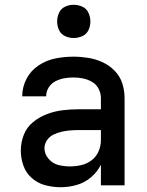

<svg xmlns="http://www.w3.org/2000/svg" viewBox="-20 -775 616 803"><path d="M234 8Q268 8 301 -1.5Q334 -11 360.5 -33.5Q387 -56 402 -86V0H501V-365Q501 -396 491.5 -426Q482 -456 459.5 -479Q437 -502 408.5 -515Q380 -528 349 -533Q318 -538 287 -538Q249 -538 211.5 -530.5Q174 -523 141.5 -501.5Q109 -480 91 -445.5Q73 -411 73 -373V-372H173Q173 -392 183.5 -409Q194 -426 211.5 -435Q229 -444 248 -447.5Q267 -451 287 -451Q307 -451 327 -447Q347 -443 365 -432.5Q383 -422 392.5 -403.5Q402 -385 402 -365V-318H309Q276 -318 242.5 -314Q209 -310 177 -298Q145 -286 118.5 -264.5Q92 -243 79.5 -211Q67 -179 67 -145Q67 -113 78 -82Q89 -51 114 -29.5Q139 -8 170.5 0Q202 8 234 8ZM272 -79Q248 -79 224 -85Q200 -91 183 -111Q166 -131 166 -155Q166 -173 176.5 -188.5Q187 -204 203.5 -212Q220 -220 237.5 -224Q255 -228 273 -229.5Q291 -231 309 -231H402V-189Q402 -165 392.5 -142.5Q383 -120 363.5 -105Q344 -90 320 -84.5Q296 -79 272 -79ZM288 -616Q307 -616 324.5 -624Q342 -632 350 -649Q358 -666 358 -685Q358 -704 350 -721.5Q342 -739 324.5 -747Q307 -755 288 -755Q269 -755 252 -747Q235 -739 227 -721.5Q219 -704 219 -685Q219 -666 227 -649Q235 -632 252 -624Q269 -616 288 -616Z"/></svg>

Font: Iosevka Sparkle Medium
Style: Regular
Weight: 500
Designer: Belleve Invis
Foundry: Belleve Invis
Version: Version 4.5.0; ttfautohint (v1.8.3)